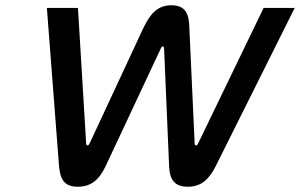

<svg xmlns="http://www.w3.org/2000/svg" viewBox="-20 -700 1139 729"><path d="M382 -71 591 -517C593 -521 595 -524 598 -524C600 -524 603 -521 603 -517L622 -71C624 -17 643 9 693 9C746 9 775 -21 800 -71L1099 -670H981L733 -157C729 -149 728 -148 725 -148C721 -148 719 -150 719 -157L699 -593C698 -642 688 -680 631 -680C575 -680 549 -644 524 -593L321 -157C318 -151 316 -148 312 -148C309 -148 307 -151 307 -157L276 -670H158L204 -71C208 -21 223 9 275 9C327 9 357 -18 382 -71Z"/></svg>

Font: LT Wave Text Medium Italic
Style: Regular
Weight: 500
Designer: Daniel Lyons
Version: Version 2.5 (Glyphs App)